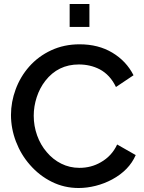

<svg xmlns="http://www.w3.org/2000/svg" viewBox="-20 -936 724 962"><path d="M428 -916H329V-801H428ZM130 -110Q177 -56 239.5 -25Q302 6 374 6Q416 6 459.5 -5Q503 -16 542 -37Q627 -83 660 -159L567 -212Q540 -154 485 -123Q437 -95 378 -95Q329 -95 287 -116Q245 -137 214 -174Q183 -210 166 -257.5Q149 -305 149 -356Q149 -403 164 -449Q179 -495 207 -531Q271 -613 375 -613Q432 -613 479 -589Q532 -561 561 -500L649 -559Q613 -630 543 -672Q473 -714 379 -714Q301 -714 236.5 -684Q172 -654 126 -602Q82 -552 58.5 -488.5Q35 -425 35 -360Q35 -292 60 -226.5Q85 -161 130 -110Z"/></svg>

Font: RT Raleway SemiBold
Style: Regular
Weight: 400
Designer: Matt McInerney, Pablo Impallari, Rodrigo Fuenzalida — Edited by Milan Moffatt in April 2016
Foundry: Matt McInerney, Pablo Impallari, Rodrigo Fuenzalida — Edited by Milan Moffatt in April 2016
Version: Version 3.001